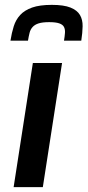

<svg xmlns="http://www.w3.org/2000/svg" viewBox="-20 -769 360 789"><path d="M23 0ZM36 0 115 -510H235L156 0ZM23 -602Q28 -634 36.5 -661Q45 -688 63 -707.5Q81 -727 112 -738Q143 -749 193 -749Q242 -749 269.5 -738Q297 -727 308.5 -707.5Q320 -688 319.5 -661Q319 -634 314 -602H243Q246 -620 247 -634Q248 -648 243 -658Q238 -668 223.5 -673Q209 -678 182 -678Q155 -678 139 -673Q123 -668 114 -658Q105 -648 101.5 -634Q98 -620 95 -602Z"/></svg>

Font: Azeri Sans SemiBold
Style: Italic
Weight: 600
Designer: Hector Gatti & Omnibus-Type (original fonts) / Cristiano Sobral (main changes and remastering)
Foundry: Omnibus-Type
Version: Version 0.07;August 21, 2020;FontCreator 13.0.0.2681 64-bit;